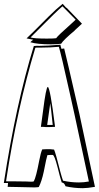

<svg xmlns="http://www.w3.org/2000/svg" viewBox="-20 -950 517 1005"><path d="M400 -333 477 28Q437 35 413 35Q367 35 323 25Q317 9 309 7Q308 6 307 6Q304 5 303 5Q294 -23 281 -76Q265 -138 256 -139Q250 -139 243 -139Q235 -138 228 -138Q224 -128 209 -51Q198 0 183 29Q181 29 177 30Q169 31 161 31Q156 31 72 29L20 28Q20 26 21 20Q22 13 22 8H0Q64 -408 157 -709Q171 -711 187 -710Q227 -710 296 -716Q298 -705 302 -694Q304 -695 309 -695.5Q314 -696 316 -696Q321 -679 396 -352Q398 -341 400 -333ZM445 -1 370 -351Q365 -373 346 -459Q299 -671 288 -705Q243 -701 201 -701H180Q168 -701 165 -700Q70 -385 13 -10Q12 -5 12 -2Q14 -1 14 -1H38Q74 -1 117 0Q135 1 141 1Q152 1 154 0L157 -1Q169 -23 185 -108Q193 -150 201 -168Q210 -168 221 -169Q227 -169 230 -169H243Q247 -169 263 -167Q271 -150 296 -50Q304 -20 310 -4H311Q351 5 393 5Q419 5 445 0ZM328 -910 409 -826Q405 -822 371 -791H372Q312 -741 300 -721Q278 -718 246 -718Q175 -718 139 -729Q142 -731 146 -736Q152 -740 154 -742L119 -749Q143 -771 233 -862Q275 -904 308 -930L327 -909ZM376 -847 307 -917Q280 -895 174 -788Q153 -766 140 -754Q159 -748 225 -748Q264 -748 274 -750Q280 -761 360 -832Q371 -842 375 -846ZM268 -286Q259 -286 242 -285Q226 -285 218 -285Q213 -285 205 -286Q198 -286 194 -286Q198 -315 205 -367Q221 -494 230 -495Q242 -495 268 -288Q268 -287 268 -286ZM227 -296H256Q253 -325 248 -371Q244 -399 243 -410Q241 -398 237 -367Q230 -318 227 -296Z"/></svg>

Font: Londrina Shadow
Style: Regular
Weight: 400
Designer: Marcelo Magalhaes
Foundry: Marcelo Magalhães
Version: Version 1.001 2011